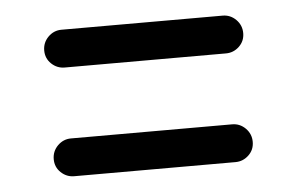

<svg xmlns="http://www.w3.org/2000/svg" viewBox="-33 -488 566 366"><g transform="rotate(-5 250.0 -305.0)"><path d="M95.7 -373Q81.1 -373 70.3 -383.3Q59.6 -393.6 59.6 -408.7Q59.6 -423.8 70.3 -434.6Q81.1 -445.3 95.7 -445.3H404.3Q418.9 -445.3 429.7 -434.6Q440.4 -423.8 440.4 -408.7Q440.4 -393.6 429.7 -383.3Q418.9 -373 404.3 -373ZM95.7 -165Q81.1 -165 70.3 -175.3Q59.6 -185.5 59.6 -200.7Q59.6 -215.8 70.3 -226.6Q81.1 -237.3 95.7 -237.3H404.3Q418.9 -237.3 429.7 -226.6Q440.4 -215.8 440.4 -200.7Q440.4 -185.5 429.7 -175.3Q418.9 -165 404.3 -165Z"/></g></svg>

Font: Rounded-X Mgen+ 2m regular
Style: Regular
Weight: 400
Designer: [Source Han Sans]
Ryoko NISHIZUKA  (kana & ideographs); Paul D. Hunt (Latin, Greek & Cyrillic); Wenlong ZHANG  (bopomofo
Version: Version 1.059.20150602